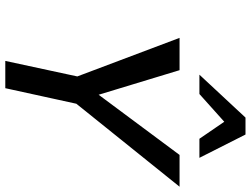

<svg xmlns="http://www.w3.org/2000/svg" viewBox="-131 -816 947 725"><g transform="rotate(90 342.5 -453.5)"><path d="M345 -235 298 -299 565 -658H685ZM210 0 274 -297H378L313 0ZM281 -239 123 -658H245L354 -299ZM262 -733 424 -907H488L460 -845L335 -733ZM504 -733 428 -844 424 -907H488L576 -733Z"/></g></svg>

Font: Ysabeau Infant SemiBold
Style: Italic
Weight: 600
Italic angle: -12°
Designer: Christian Thalmann (Catharsis Fonts)
Version: Version 2.002; featfreeze: ss01,ss02,lnum